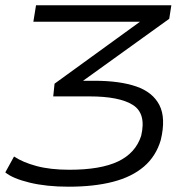

<svg xmlns="http://www.w3.org/2000/svg" viewBox="-33 -514 719 725"><path d="M226 191Q142 191 78.5 175.5Q15 160 -13 137L20 77Q53 99 105 113Q157 127 229 127Q347 127 413 95.5Q479 64 500 -1Q520 -85 469 -117.5Q418 -150 305 -150H168L173 -198L526 -454L521 -432H93L103 -494H614L606 -443L264 -197L261 -209H324Q419 -209 481.5 -187.5Q544 -166 569 -117Q594 -68 574 15Q556 76 510.5 115Q465 154 393.5 172.5Q322 191 226 191Z"/></svg>

Font: Nunito Sans 7pt Expanded Light
Style: Italic
Weight: 300
Width: 7
Italic angle: -9°
Designer: Vernon Adams
Foundry: Vernon Adams
Version: Version 3.101;gftools[0.9.27]